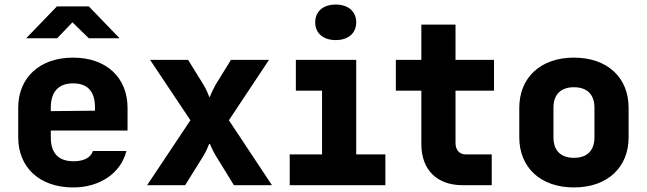

<svg xmlns="http://www.w3.org/2000/svg" viewBox="-20 -813 2840 843"><path d="M370 -645H505L370 -785H230L95 -645H231L298 -715ZM540 -340C540 -472 447 -560 301 -560C154 -560 60 -472 60 -340V-210C60 -78 154 10 301 10C420 10 511 -54 535 -150H388C379 -122 350 -105 303 -105C236 -105 203 -141 203 -210V-240H540ZM203 -340C203 -408 235 -447 301 -447C366 -447 397 -410 397 -342V-327L203 -325Z M793 0 874 -130C885 -148 895 -172 900 -185C905 -172 916 -148 927 -130L1007 0H1174L985 -285L1161 -550H994L926 -440C916 -422 905 -398 900 -385C895 -398 885 -422 874 -440L806 -550H639L816 -285L626 0Z M1454 -637C1509 -637 1544 -667 1544 -715C1544 -763 1509 -793 1454 -793C1399 -793 1364 -763 1364 -715C1364 -667 1399 -637 1454 -637ZM1672 0V-135H1544V-550H1279V-415H1394V-135H1252V0Z M2139 0V-135H2025C1996 -135 1980 -156 1980 -185V-415H2149V-550H1980V-705H1830V-550H1718V-415H1830V-180C1830 -68 1898 0 2010 0Z M2500 10C2647 10 2740 -78 2740 -210V-340C2740 -472 2647 -560 2500 -560C2353 -560 2260 -472 2260 -340V-210C2260 -78 2353 10 2500 10ZM2500 -120C2442 -120 2410 -152 2410 -210V-340C2410 -398 2442 -430 2500 -430C2558 -430 2590 -398 2590 -340V-210C2590 -152 2558 -120 2500 -120Z"/></svg>

Font: Tekne LDO ExtraBold
Style: Regular
Weight: 800
Monospace: yes
Designer: Alessio Laiso, Mario Rullo, Paolo Rosset
Foundry: Alessio Laiso
Version: Version 1.000;hotconv 1.0.109;makeotfexe 2.5.65596